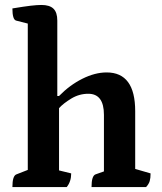

<svg xmlns="http://www.w3.org/2000/svg" viewBox="-20 -754 654 774"><path d="M30 0Q30 -45 46 -51L92 -69V-659L45 -671Q30 -675 30 -720Q78 -728 104 -731Q130 -734 147 -734Q180 -734 195.5 -719Q211 -704 211 -671V-367H218Q261 -411 312 -436.5Q363 -462 410 -462Q525 -462 525 -306V-73L587 -55Q587 -36 583.5 -24Q580 -12 569 0H349Q349 -45 365 -51L399 -63V-291Q399 -376 336 -376Q299 -376 267 -356.5Q235 -337 218 -318V-67L267 -55Q267 -22 249 0Z"/></svg>

Font: Petrona
Style: Bold
Weight: 700
Designer: Ringo R. Seeber
Foundry: Ringo R. Seeber
Version: Version 2.001; ttfautohint (v1.8.3)